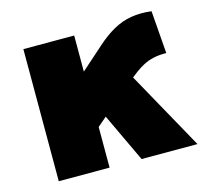

<svg xmlns="http://www.w3.org/2000/svg" viewBox="-83 -633 795 730"><g transform="rotate(-15 314.5 -268.0)"><path d="M62.5 0V-520H262.5V-378L351.5 -457Q386.5 -488.5 420.2 -507.2Q454 -526 490.5 -532.2Q527 -538.5 570.5 -533L583.5 -365Q555 -365.5 533 -360.5Q511 -355.5 493.2 -346.2Q475.5 -337 459.5 -325L437.5 -308L608.5 0H388.5L298.5 -191L262.5 -160V0Z"/></g></svg>

Font: Geologica Black
Style: Regular
Weight: 900
Designer: Sindre Bremnes, Frode Helland
Foundry: Monokrom Skriftforlag AS
Version: Version 1.010;gftools[0.9.28]